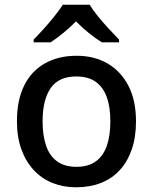

<svg xmlns="http://www.w3.org/2000/svg" viewBox="-20 -786 649 816"><path d="M558 -270Q558 -203 540 -151Q522 -99 489 -63Q456 -27 409 -8.5Q362 10 303 10Q249 10 203 -8.5Q157 -27 123.5 -63Q90 -99 71 -151Q52 -203 52 -271Q52 -360 82.5 -422Q113 -484 170.5 -516.5Q228 -549 306 -549Q380 -549 436.5 -516.5Q493 -484 525.5 -422Q558 -360 558 -270ZM161 -270Q161 -210 176 -166.5Q191 -123 223 -100Q255 -77 305 -77Q355 -77 387 -100Q419 -123 434 -166.5Q449 -210 449 -270Q449 -332 433.5 -374Q418 -416 386.5 -438.5Q355 -461 304 -461Q229 -461 195 -411Q161 -361 161 -270ZM361 -766Q374 -744 396.5 -716.5Q419 -689 443.5 -662.5Q468 -636 486 -618V-606H413Q387 -622 358.5 -645Q330 -668 303 -695Q276 -668 248.5 -645.5Q221 -623 195 -606H123V-618Q142 -637 165.5 -663Q189 -689 211 -716.5Q233 -744 247 -766Z"/></svg>

Font: Noto Sans Armenian Medium
Style: Regular
Weight: 500
Designer: Monotype Design Team
Foundry: Monotype Imaging Inc.
Version: Version 2.007